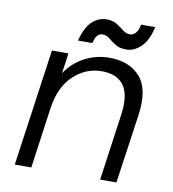

<svg xmlns="http://www.w3.org/2000/svg" viewBox="-77 -735 723 802"><g transform="rotate(10 284.5 -333.5)"><path d="M401 0 441 -285Q452 -367 423.5 -407Q395 -447 330 -447Q262 -447 210 -398Q158 -349 145 -257L109 0H39L109 -496H179L167 -410Q198 -457 247 -482.5Q296 -508 351 -508Q437 -508 482.5 -456Q528 -404 512 -293L470 0ZM414 -554Q385 -554 367.5 -565Q350 -576 336.5 -587.5Q323 -599 306 -599Q279 -599 270 -556H209Q224 -614 251 -639Q278 -664 313 -664Q339 -664 356.5 -652.5Q374 -641 388 -630Q402 -619 417 -619Q431 -619 442 -630.5Q453 -642 457 -667H517Q504 -608 475 -581Q446 -554 414 -554Z"/></g></svg>

Font: Host Grotesk Light
Style: Italic
Weight: 300
Italic angle: -8°
Designer: Doğukan Karapınar based on Poppins by Indian Type Foundry, Jonny Pinhorn
Foundry: Element Type
Version: Version 1.001; ttfautohint (v1.8.4.7-5d5b)